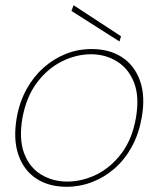

<svg xmlns="http://www.w3.org/2000/svg" viewBox="-20 -704 608 736"><path d="M235 12Q167 12 119 -19.5Q71 -51 50.5 -110.5Q30 -170 44 -252Q55 -314 82 -362.5Q109 -411 147.5 -445Q186 -479 232.5 -497.5Q279 -516 331 -516Q400 -516 448 -484.5Q496 -453 517 -393.5Q538 -334 523 -252Q512 -190 485 -141Q458 -92 419 -58Q380 -24 333 -6Q286 12 235 12ZM238 -8Q295 -8 350 -35Q405 -62 446 -116.5Q487 -171 501 -252Q515 -333 494 -387Q473 -441 428.5 -468.5Q384 -496 329 -496Q272 -496 217 -468.5Q162 -441 121.5 -387Q81 -333 66 -252Q52 -171 72.5 -116.5Q93 -62 137.5 -35Q182 -8 238 -8ZM438 -545 254 -662 262 -684 444 -565Z"/></svg>

Font: DM Sans Thin
Style: Italic
Weight: 250
Italic angle: -10°
Designer: Colophon Foundry, Jonny Pinhorn
Foundry: Colophon Foundry
Version: Version 4.004;gftools[0.9.30]